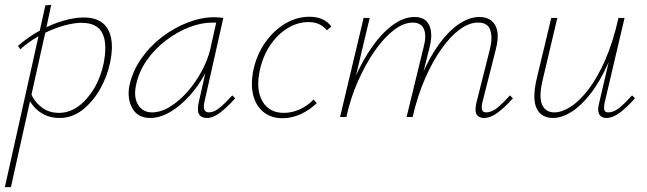

<svg xmlns="http://www.w3.org/2000/svg" viewBox="-36 -482 2664 791"><path d="M-16 289 151 -460 175 -462 151 -350 9 289ZM209 4Q176 4 150 -8Q124 -20 105 -41Q86 -62 77 -89L90 -100Q104 -65 134 -41Q164 -17 207 -17Q249 -17 286 -43.5Q323 -70 351 -116.5Q379 -163 391 -221Q407 -303 385.5 -345.5Q364 -388 300 -388Q276 -388 245 -381Q214 -374 180.5 -360.5Q147 -347 113 -327Q79 -307 48 -279L38 -293Q82 -331 130 -357Q178 -383 224.5 -396.5Q271 -410 308 -410Q357 -410 385 -388.5Q413 -367 421.5 -325.5Q430 -284 418 -226Q406 -167 376 -114.5Q346 -62 303.5 -29Q261 4 209 4Z M582 4Q532 4 509.5 -35.5Q487 -75 497 -129Q510 -189 546 -240.5Q582 -292 632 -330Q682 -368 738 -389.5Q794 -411 847 -411Q858 -411 867 -410Q876 -409 884 -408L806 -61Q797 -19 825 -19Q846 -19 869.5 -38.5Q893 -58 921 -89L933 -77Q900 -40 871 -18Q842 4 816 4Q801 4 791.5 -3Q782 -10 780 -23.5Q778 -37 782 -57L824 -243L847 -277Q836 -229 809.5 -179.5Q783 -130 746 -88.5Q709 -47 666.5 -21.5Q624 4 582 4ZM590 -19Q627 -19 665.5 -43Q704 -67 737.5 -105.5Q771 -144 795.5 -190Q820 -236 830 -278L857 -399L870 -386Q865 -388 856 -388.5Q847 -389 839 -389Q793 -389 743 -369.5Q693 -350 647 -315Q601 -280 568 -232.5Q535 -185 524 -129Q514 -80 533.5 -49.5Q553 -19 590 -19Z M1128 5Q1081 5 1049.5 -20.5Q1018 -46 1007 -90.5Q996 -135 1008 -194Q1022 -258 1057 -307.5Q1092 -357 1139.5 -385Q1187 -413 1239 -413Q1268 -413 1290.5 -403.5Q1313 -394 1329 -373L1311 -357Q1299 -372 1280.5 -381.5Q1262 -391 1234 -391Q1191 -391 1150 -366.5Q1109 -342 1078.5 -297.5Q1048 -253 1035 -195Q1017 -115 1044.5 -66Q1072 -17 1133 -17Q1167 -17 1199 -31.5Q1231 -46 1256 -72L1269 -57Q1240 -29 1203.5 -12Q1167 5 1128 5Z M1958 4Q1944 4 1934.5 -3Q1925 -10 1923.5 -23Q1922 -36 1926 -56L1983 -282Q1994 -329 1983.5 -359Q1973 -389 1933 -389Q1897 -389 1858.5 -361Q1820 -333 1783 -281Q1746 -229 1715 -158Q1684 -87 1664 0H1645Q1668 -94 1701 -170.5Q1734 -247 1773.5 -301Q1813 -355 1855.5 -383.5Q1898 -412 1939 -412Q1970 -412 1989 -396.5Q2008 -381 2013 -352Q2018 -323 2007 -280L1951 -59Q1947 -40 1950 -29.5Q1953 -19 1967 -19Q1990 -19 2013.5 -38.5Q2037 -58 2065 -89L2077 -77Q2044 -40 2014.5 -18Q1985 4 1958 4ZM1365 0 1462 -408H1487L1390 0ZM1372 0Q1392 -84 1425 -159Q1458 -234 1498.5 -291Q1539 -348 1583.5 -380Q1628 -412 1672 -412Q1717 -412 1732.5 -377.5Q1748 -343 1734 -288L1662 0H1639L1709 -287Q1722 -335 1710.5 -362Q1699 -389 1664 -389Q1627 -389 1586.5 -358Q1546 -327 1508 -272.5Q1470 -218 1439 -148Q1408 -78 1391 0Z M2242 4Q2219 4 2202 -5.5Q2185 -15 2175.5 -34Q2166 -53 2165.5 -82.5Q2165 -112 2174 -153L2235 -408H2260L2200 -154Q2183 -84 2197 -51.5Q2211 -19 2248 -19Q2279 -19 2315.5 -42.5Q2352 -66 2389 -114.5Q2426 -163 2458 -236.5Q2490 -310 2512 -408H2530Q2505 -301 2470.5 -223.5Q2436 -146 2396.5 -95.5Q2357 -45 2317.5 -20.5Q2278 4 2242 4ZM2462 4Q2448 4 2439.5 -3Q2431 -10 2429 -23Q2427 -36 2432 -56L2514 -408H2537L2455 -59Q2451 -37 2454 -28Q2457 -19 2470 -19Q2493 -19 2516.5 -38.5Q2540 -58 2568 -89L2580 -77Q2547 -40 2518 -18Q2489 4 2462 4Z"/></svg>

Font: Ysabeau Office Thin
Style: Italic
Weight: 250
Italic angle: -12°
Designer: Christian Thalmann (Catharsis Fonts)
Version: Version 2.001;gftools[0.9.30]; featfreeze: tnum,lnum,ss02